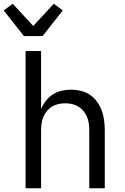

<svg xmlns="http://www.w3.org/2000/svg" viewBox="-49 -1008 669 1028"><path d="M88 0V-735H171V-424Q181 -448 197 -468.5Q213 -489 234 -502.5Q255 -516 280.5 -522Q306 -528 332 -528Q358 -528 384.5 -521.5Q411 -515 433 -500Q455 -485 471 -462.5Q487 -440 496 -415Q505 -390 508.5 -363.5Q512 -337 512 -310V0H429V-310Q429 -328 426.5 -346.5Q424 -365 417 -382Q410 -399 398 -413.5Q386 -428 370.5 -437.5Q355 -447 336.5 -451Q318 -455 300 -455Q282 -455 263.5 -451Q245 -447 229.5 -437.5Q214 -428 202 -413.5Q190 -399 183 -382Q176 -365 173.5 -346.5Q171 -328 171 -310V0ZM79 -815 -29 -952 19 -988 129 -869 239 -988 287 -952 179 -815Z"/></svg>

Font: Iosevka Aile
Style: Regular
Weight: 400
Designer: Belleve Invis
Foundry: Belleve Invis
Version: Version 28.0.1; ttfautohint (v1.8.4)